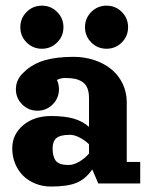

<svg xmlns="http://www.w3.org/2000/svg" viewBox="-20 -665 553 696"><path d="M310.9 -621.7Q333.7 -644.5 366.2 -644.5Q398.7 -644.5 421.5 -621.7Q444.3 -598.9 444.3 -566.4Q444.3 -533.9 421.5 -511.1Q398.7 -488.3 366.2 -488.3Q333.7 -488.3 310.9 -511.1Q288.1 -533.9 288.1 -566.4Q288.1 -598.9 310.9 -621.7ZM76.5 -621.7Q99.4 -644.5 131.8 -644.5Q164.3 -644.5 187.1 -621.7Q210 -598.9 210 -566.4Q210 -533.9 187.1 -511.1Q164.3 -488.3 131.8 -488.3Q99.4 -488.3 76.5 -511.1Q53.7 -533.9 53.7 -566.4Q53.7 -598.9 76.5 -621.7ZM439.5 -294.2V-78.1H488.3V0H336.2L314.5 -50.8Q289.6 -15.1 256.7 -2Q223.9 11.2 165 11.2Q134.5 11.2 108.3 0.6Q82 -10 63.6 -28.3Q45.2 -46.6 34.8 -72.3Q24.4 -97.9 24.4 -127.2Q24.4 -177.7 64 -211.1Q103.5 -244.4 165 -244.4Q214.6 -244.4 247.1 -235Q279.5 -225.6 302.7 -205.1V-308.6Q302.7 -330.6 296.8 -345.3Q290.8 -360.1 278.8 -368Q266.8 -376 252 -379.2Q237.1 -382.3 216.3 -382.3Q199.7 -382.3 186.3 -375.2Q193.8 -359.4 193.8 -341.8Q193.8 -309.3 171 -286.5Q148.2 -263.7 115.7 -263.7Q83.3 -263.7 60.4 -286.5Q37.6 -309.3 37.6 -341.8Q37.6 -358.4 44.1 -373Q50.5 -387.7 62 -398.7Q71.8 -408.9 82.3 -417.1Q92.8 -425.3 108.8 -433.5Q124.8 -441.7 143.6 -447Q162.4 -452.4 188.6 -455.7Q214.8 -459 246.1 -459Q286.6 -459 322.3 -447Q357.9 -435.1 383.8 -413.8Q409.7 -392.6 424.6 -361.6Q439.5 -330.6 439.5 -294.2ZM302.7 -108.4V-142.1Q287.6 -156.5 268.7 -166.4Q249.8 -176.3 233.6 -176.3Q199 -176.3 184.8 -164.7Q170.7 -153.1 170.7 -127.2Q170.7 -96.2 182.9 -81.5Q195.1 -66.9 228.3 -66.9Q247.1 -66.9 267.5 -79Q287.8 -91.1 302.7 -108.4Z"/></svg>

Font: Orelega One
Style: Regular
Weight: 400
Version: Version 1.1 ; ttfautohint (v1.8.3)